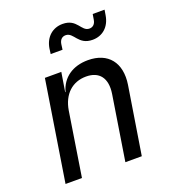

<svg xmlns="http://www.w3.org/2000/svg" viewBox="-141 -885 882 989"><g transform="rotate(-20 300.0 -390.0)"><path d="M434 -650C488 -650 529 -685 539 -745L544 -775H479L474 -745C470 -721 456 -710 438 -710C393 -710 395 -780 315 -780C261 -780 219 -745 209 -685L205 -655H270L274 -685C278 -709 292 -720 310 -720C355 -720 354 -650 434 -650ZM48 0H138L193 -350C207 -435 261 -484 336 -484C408 -484 445 -438 432 -354L376 0H466L525 -370C543 -487 484 -560 374 -560C290 -560 230 -518 210 -445H208L225 -550H135Z"/></g></svg>

Font: JetBrains Mono
Style: Italic
Weight: 400
Italic angle: -9°
Monospace: yes
Designer: Philipp Nurullin, Konstantin Bulenkov
Foundry: JetBrains
Version: Version 2.305